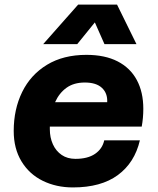

<svg xmlns="http://www.w3.org/2000/svg" viewBox="-20 -808 690 840"><path d="M40 -235Q40 -330 77 -405.5Q114 -481 185.5 -524.5Q257 -568 358 -568Q439 -568 494.5 -539.5Q550 -511 578.5 -458Q607 -405 607 -332Q607 -292 600 -254H198V-243Q198 -206 211.5 -176.5Q225 -147 250 -130Q275 -113 310 -113Q364 -113 396 -135Q428 -157 436 -194H592Q569 -96 495.5 -42Q422 12 299 12Q226 12 167 -17Q108 -46 74 -102Q40 -158 40 -235ZM449 -361Q451 -400 426 -423.5Q401 -447 351 -447Q303 -447 271 -424Q239 -401 221 -361ZM322 -788H492L577 -615H437L395 -710L318 -615H169Z"/></svg>

Font: Azeret Mono
Style: Bold Italic
Weight: 700
Italic angle: -12°
Designer: Martin Vácha
Foundry: Displaay
Version: Version 1.000; Glyphs 3.0.3, build 3074